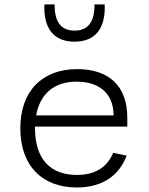

<svg xmlns="http://www.w3.org/2000/svg" viewBox="-20 -818 660 850"><path d="M70 -250C70 -80.5 170 12 320 12C439.5 12 509.5 -46.5 541 -129L481 -141.5C453.5 -74.5 397.5 -43.5 320 -43.5C206 -43.5 135 -111 135 -250V-257.5H543.5V-298C543.5 -438.5 461 -512 321.5 -512C166.5 -512 70 -414.5 70 -250ZM221.5 -798.5H176.5C172 -693 217.5 -633.5 310 -633.5C402.5 -633.5 448 -693 443.5 -798.5H398.5C398.5 -726.5 374 -682.5 310 -682.5C246 -682.5 221.5 -726.5 221.5 -798.5ZM140 -307C157 -401.5 218.5 -456.5 319 -456.5C411 -456.5 482 -412 483 -307Z"/></svg>

Font: Monaspace Neon ExtraLight
Style: Regular
Weight: 200
Designer: Riley Cran & the Lettermatic Team
Foundry: Lettermatic
Version: Version 1.200 (Monaspace Neon)